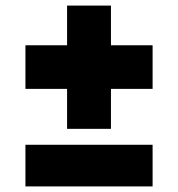

<svg xmlns="http://www.w3.org/2000/svg" viewBox="-20 -701 637 687"><path d="M526 -539V-383H377V-240H220V-383H71V-539H220V-681H377V-539ZM71 -183H526V-34H71Z"/></svg>

Font: Notable
Style: Regular
Weight: 400
Designer: Multiple Designers
Foundry: Google, Inc.
Version: Version 1.100